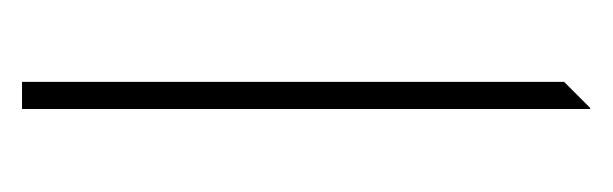

<svg xmlns="http://www.w3.org/2000/svg" viewBox="-206 -336 543 170"><g transform="rotate(90 65.0 -251.5)"><path d="M53 0V-480L76 -503H77V0Z"/></g></svg>

Font: Foldit Thin
Style: Regular
Weight: 100
Designer: Sophia Tai
Foundry: Sophia Tai
Version: Version 1.003